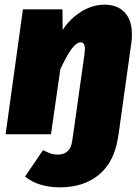

<svg xmlns="http://www.w3.org/2000/svg" viewBox="-20 -574 598 821"><path d="M544 -428Q544 -405 542 -393L487 0L484 18Q467 121 402 174Q337 227 237 227Q144 227 87 181L164 68Q184 78 197 82.5Q210 87 228 87Q253 87 268.5 73Q284 59 288 33L293 0L341 -341Q343 -359 343 -364Q343 -393 325 -393Q307 -393 286 -364.5Q265 -336 238 -278L198 0H4L78 -534H247L248 -446Q280 -495 328 -524.5Q376 -554 427 -554Q482 -554 513 -521Q544 -488 544 -428Z"/></svg>

Font: FiraGO Heavy
Style: Italic
Weight: 900
Italic angle: -8°
Designer: bBox Type GmbH
Foundry: bBox Type GmbH
Version: Version 1.001